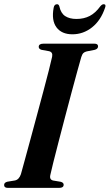

<svg xmlns="http://www.w3.org/2000/svg" viewBox="-22 -912 532 932"><path d="M222.5 -63.5Q216.5 -39.5 237 -35.5L273 -29.5Q287 -25.5 287 -15.5Q287 0 265.5 0H16.5Q-2 0 -2 -13.5Q-2.5 -26 14 -30L50.5 -36Q70.5 -40 79.5 -66.5Q85.5 -88 97.5 -132Q109.5 -176 125 -233Q140.5 -290 157 -351.5Q173.5 -413 188.8 -470Q204 -527 215.2 -571Q226.5 -615 231 -636.5Q235.5 -659 216 -663.5L180 -670Q166 -674 166 -684.5Q166 -700 189 -700H436.5Q454 -700 454 -687Q454 -674.5 437.5 -670L399 -662.5Q388.5 -660 382.8 -654.5Q377 -649 372.5 -635Q366 -613 353.5 -567.2Q341 -521.5 325.2 -462.8Q309.5 -404 293 -341.2Q276.5 -278.5 261.8 -221.5Q247 -164.5 236.5 -122.5Q226 -80.5 222.5 -63.5ZM349 -820Q385.5 -820 413.5 -834.5Q441.5 -849 465 -881.5Q473.5 -891.5 481 -891.5Q494.5 -891.5 488 -874.5Q467.5 -813 424.8 -779.2Q382 -745.5 329.5 -745.5Q277.5 -745.5 252.2 -779.2Q227 -813 238.5 -874.5Q241.5 -891.5 255 -891.5Q263 -891.5 266 -881.5Q273 -848 294.2 -834Q315.5 -820 349 -820Z"/></svg>

Font: Fraunces 72pt SemiBold
Style: Italic
Weight: 600
Italic angle: -16°
Version: Version 1.000;[b76b70a41]